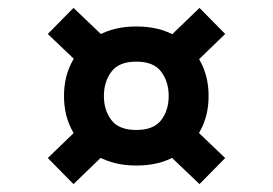

<svg xmlns="http://www.w3.org/2000/svg" viewBox="-20 -540 690 486"><path d="M325 -121Q269 -121 228 -144Q187 -167 164.5 -206.5Q142 -246 142 -297Q142 -348 164.5 -387.5Q187 -427 228 -450Q269 -473 325 -473Q382 -473 422.5 -450Q463 -427 485.5 -387.5Q508 -348 508 -297Q508 -246 485.5 -206.5Q463 -167 422.5 -144Q382 -121 325 -121ZM325 -211Q369 -211 388 -236Q407 -261 407 -297Q407 -333 388 -358.5Q369 -384 325 -384Q281 -384 262 -358.5Q243 -333 243 -297Q243 -261 262 -236Q281 -211 325 -211ZM188 -371 101 -454 166 -520 251 -439ZM463 -370 400 -438 485 -520 550 -454ZM485 -74 400 -155 463 -223 550 -140ZM166 -74 101 -140 188 -224 251 -156Z"/></svg>

Font: Host Grotesk Light
Style: Bold
Weight: 700
Version: Version 1.003